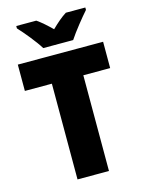

<svg xmlns="http://www.w3.org/2000/svg" viewBox="-135 -1006 813 1085"><g transform="rotate(-15 271.5 -463.5)"><path d="M185 -767H360C388 -810 443 -878 474 -913V-927H360C330 -908 304 -885 272 -854C240 -885 216 -907 187 -927H70V-913C103 -878 160 -809 185 -767ZM364 0V-560H521V-714H22V-560H180V0Z"/></g></svg>

Font: Noto Sans Armenian SemiCondensed Black
Style: Regular
Weight: 900
Width: 4
Designer: Monotype Design Team
Foundry: Monotype Imaging Inc.
Version: Version 2.008